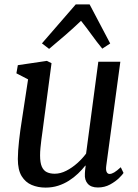

<svg xmlns="http://www.w3.org/2000/svg" viewBox="-20 -842 626 872"><path d="M186.5 10Q152.5 10 124 -2Q95.5 -14 78.2 -42.2Q61 -70.5 61 -120Q61 -137.5 62.5 -158.5Q64 -179.5 66.5 -202.8Q69 -226 72.2 -249.2Q75.5 -272.5 79 -294.5L107.5 -481.5L54.5 -509L61 -546L193 -565.5L214 -555L179 -290.5Q176.5 -269 173.5 -248.5Q170.5 -228 168 -208.5Q165.5 -189 163.8 -170.8Q162 -152.5 162 -136Q162 -103 170 -85Q178 -67 193 -60Q208 -53 228.5 -53Q254.5 -53 281 -66.5Q307.5 -80 331 -101Q354.5 -122 371 -144.5L426.5 -561.5H526.5L462.5 -88.5Q460 -69.5 464.5 -60.8Q469 -52 477.5 -52Q487 -52 498.8 -59Q510.5 -66 528.5 -82.5L541 -56.5Q537 -49.5 520.8 -33.5Q504.5 -17.5 479.8 -4Q455 9.5 424.5 9.5Q393.5 9.5 378.5 -7.5Q363.5 -24.5 365.5 -52.5Q365.5 -54.5 365.8 -58.5Q366 -62.5 366.5 -67.8Q367 -73 367.8 -78.8Q368.5 -84.5 369 -89L367.5 -90Q353 -71.5 334.5 -53.8Q316 -36 293.2 -21.5Q270.5 -7 244 1.5Q217.5 10 186.5 10ZM203 -620 170.5 -645 324 -822H387L480.5 -644.5L444.5 -621Q419.5 -651.5 396.5 -683.5Q373.5 -715.5 348 -747.5Q314 -715 277.2 -683Q240.5 -651 203 -620Z"/></svg>

Font: Merriweather 20pt
Style: Italic
Weight: 400
Italic angle: -7.8°
Version: Version 2.101